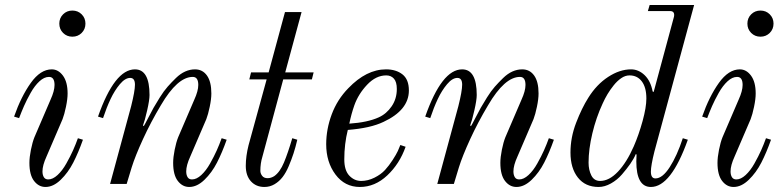

<svg xmlns="http://www.w3.org/2000/svg" viewBox="-20 -732 3112 764"><path d="M36 -268Q64 -348 102.5 -402Q141 -456 186 -456Q212 -456 230.5 -431Q249 -406 249 -360Q249 -338 242.5 -307Q236 -276 229 -258L165 -109Q149 -74 149 -50Q149 -36 154.5 -27Q160 -18 172 -18Q190 -18 209 -35.5Q228 -53 244 -81.5Q260 -110 270.5 -133.5Q281 -157 290 -182L310 -176Q292 -125 271.5 -85Q251 -45 221.5 -16.5Q192 12 161 12Q134 12 115.5 -12Q97 -36 97 -84Q97 -106 103 -136Q109 -166 117 -186L181 -335Q197 -370 197 -394Q197 -426 175 -426Q156 -426 137 -408.5Q118 -391 102 -362.5Q86 -334 75.5 -310Q65 -286 56 -262ZM231 -601Q216 -616 216 -638Q216 -660 231 -675Q246 -690 268 -690Q290 -690 305 -675Q320 -660 320 -638Q320 -616 305 -601Q290 -586 268 -586Q246 -586 231 -601Z M370 -268Q436 -456 517 -456Q575 -456 575 -354Q575 -334 565.5 -292.5Q556 -251 549 -233L552 -230Q556 -236 569 -261.5Q582 -287 591 -303Q600 -319 616 -344.5Q632 -370 647 -387Q662 -404 680 -421.5Q698 -439 717 -447.5Q736 -456 756 -456Q786 -456 803.5 -431.5Q821 -407 821 -360Q821 -338 814.5 -307Q808 -276 801 -258L737 -109Q721 -74 721 -50Q721 -36 726.5 -27Q732 -18 744 -18Q762 -18 781 -35.5Q800 -53 816 -81.5Q832 -110 842.5 -133.5Q853 -157 862 -182L882 -176Q864 -125 843.5 -85Q823 -45 793.5 -16.5Q764 12 733 12Q706 12 687.5 -12Q669 -36 669 -84Q669 -106 675 -136Q681 -166 689 -186L753 -335Q769 -370 769 -394Q769 -426 747 -426Q686 -426 620 -313Q580 -246 549 -178.5Q518 -111 504 -66L484 0H418L502 -310Q517 -370 517 -395Q517 -422 498 -422Q478 -422 457 -397Q436 -372 420 -338Q404 -304 390 -262Z M958 -72Q958 -110 969 -154L1041 -416H972L979 -444H1049L1114 -684H1180L1115 -444H1228L1221 -416H1107L1024 -108Q1016 -82 1016 -52Q1016 -42 1023 -32.5Q1030 -23 1045 -23Q1058 -23 1071 -31Q1094 -47 1110 -85.5Q1126 -124 1143 -182L1163 -176Q1156 -146 1148 -121.5Q1140 -97 1129 -71Q1118 -45 1104.5 -27.5Q1091 -10 1072.5 1Q1054 12 1032 12Q999 12 978.5 -10.5Q958 -33 958 -72Z M1278 -158Q1278 -218 1300 -277Q1322 -336 1366 -381Q1438 -456 1516 -456Q1556 -456 1581.5 -436Q1607 -416 1607 -372Q1607 -294 1506 -247Q1454 -222 1364 -215Q1350 -159 1350 -98Q1350 -54 1370 -33Q1390 -12 1417 -12Q1444 -12 1470 -25Q1496 -38 1512 -55.5Q1528 -73 1542.5 -95.5Q1557 -118 1563 -131Q1569 -144 1573 -155L1594 -148Q1570 -80 1521 -34Q1472 12 1412 12Q1352 12 1315 -37.5Q1278 -87 1278 -158ZM1370 -240Q1443 -245 1487 -265Q1518 -279 1538.5 -309Q1559 -339 1559 -378Q1559 -406 1547.5 -419Q1536 -432 1517 -432Q1476 -432 1441 -395Q1406 -358 1390 -313Q1378 -279 1370 -240Z M1672 -268Q1738 -456 1819 -456Q1877 -456 1877 -354Q1877 -334 1867.5 -292.5Q1858 -251 1851 -233L1854 -230Q1858 -236 1871 -261.5Q1884 -287 1893 -303Q1902 -319 1918 -344.5Q1934 -370 1949 -387Q1964 -404 1982 -421.5Q2000 -439 2019 -447.5Q2038 -456 2058 -456Q2088 -456 2105.5 -431.5Q2123 -407 2123 -360Q2123 -338 2116.5 -307Q2110 -276 2103 -258L2039 -109Q2023 -74 2023 -50Q2023 -36 2028.5 -27Q2034 -18 2046 -18Q2064 -18 2083 -35.5Q2102 -53 2118 -81.5Q2134 -110 2144.5 -133.5Q2155 -157 2164 -182L2184 -176Q2166 -125 2145.5 -85Q2125 -45 2095.5 -16.5Q2066 12 2035 12Q2008 12 1989.5 -12Q1971 -36 1971 -84Q1971 -106 1977 -136Q1983 -166 1991 -186L2055 -335Q2071 -370 2071 -394Q2071 -426 2049 -426Q1988 -426 1922 -313Q1882 -246 1851 -178.5Q1820 -111 1806 -66L1786 0H1720L1804 -310Q1819 -370 1819 -395Q1819 -422 1800 -422Q1780 -422 1759 -397Q1738 -372 1722 -338Q1706 -304 1692 -262Z M2322 -85Q2322 -56 2333 -34Q2344 -12 2368 -12Q2404 -12 2439 -49Q2474 -86 2502 -150Q2522 -196 2537 -250.5Q2552 -305 2552 -340Q2552 -384 2534 -408Q2516 -432 2485 -432Q2468 -432 2452 -421Q2436 -410 2422 -392.5Q2408 -375 2397.5 -357.5Q2387 -340 2378 -320Q2352 -264 2337 -201Q2322 -138 2322 -85ZM2250 -125Q2250 -185 2272.5 -243.5Q2295 -302 2321 -343Q2354 -396 2400 -426Q2446 -456 2491 -456Q2521 -456 2545 -433Q2569 -410 2577 -368L2581 -366L2662 -666Q2666 -688 2646 -688H2558L2565 -712H2742L2584 -129Q2570 -73 2570 -49Q2570 -22 2588 -22Q2616 -22 2645 -67Q2674 -112 2697 -182L2717 -176Q2650 12 2570 12Q2512 12 2512 -90L2513 -117L2510 -119Q2502 -100 2488 -80Q2474 -60 2455 -38Q2436 -16 2411 -2Q2386 12 2362 12Q2309 12 2279.5 -25.5Q2250 -63 2250 -125Z M2774 -268Q2802 -348 2840.5 -402Q2879 -456 2924 -456Q2950 -456 2968.5 -431Q2987 -406 2987 -360Q2987 -338 2980.5 -307Q2974 -276 2967 -258L2903 -109Q2887 -74 2887 -50Q2887 -36 2892.5 -27Q2898 -18 2910 -18Q2928 -18 2947 -35.5Q2966 -53 2982 -81.5Q2998 -110 3008.5 -133.5Q3019 -157 3028 -182L3048 -176Q3030 -125 3009.5 -85Q2989 -45 2959.5 -16.5Q2930 12 2899 12Q2872 12 2853.5 -12Q2835 -36 2835 -84Q2835 -106 2841 -136Q2847 -166 2855 -186L2919 -335Q2935 -370 2935 -394Q2935 -426 2913 -426Q2894 -426 2875 -408.5Q2856 -391 2840 -362.5Q2824 -334 2813.5 -310Q2803 -286 2794 -262ZM2969 -601Q2954 -616 2954 -638Q2954 -660 2969 -675Q2984 -690 3006 -690Q3028 -690 3043 -675Q3058 -660 3058 -638Q3058 -616 3043 -601Q3028 -586 3006 -586Q2984 -586 2969 -601Z"/></svg>

Font: Old Standard TT
Style: Italic
Weight: 400
Italic angle: -15.2°
Designer: Alexey Kryukov <alexios@thessalonica.org.ru>
Version: Version 2.2